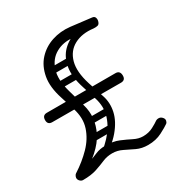

<svg xmlns="http://www.w3.org/2000/svg" viewBox="-165 -820 909 955"><g transform="rotate(-30 289.5 -342.5)"><path d="M476 -352Q476 -326 450 -326L56 -327Q30 -327 30 -353Q30 -381 56 -381H450Q476 -381 476 -352ZM173 -30 152 -43Q205 -77 245 -119.5Q285 -162 302 -213Q319 -264 301 -321L276 -400Q252 -473 261 -525.5Q270 -578 302.5 -610.5Q335 -643 382.5 -655.5Q430 -668 484 -662L467 -628Q404 -636 359 -612Q314 -588 299.5 -535.5Q285 -483 310 -404L340 -312Q355 -268 344.5 -219.5Q334 -171 293 -122.5Q252 -74 173 -30ZM53 -15 32 -48Q85 -82 126 -124Q167 -166 184 -217.5Q201 -269 181 -331L156 -410Q132 -483 142 -538.5Q152 -594 185.5 -630.5Q219 -667 267.5 -683Q316 -699 370 -693L487 -679Q501 -678 504.5 -667Q508 -656 504 -645Q500 -632 490.5 -629.5Q481 -627 467 -628L353 -639Q301 -645 259 -621.5Q217 -598 200.5 -547Q184 -496 206 -419L234 -321Q257 -242 218 -164Q179 -86 53 -15ZM546 -67Q552 -59 550 -50Q548 -41 543 -37Q528 -26 493 -8Q458 10 413 10Q377 10 348.5 -3.5Q320 -17 293 -30.5Q266 -44 236 -44Q206 -44 180.5 -33Q155 -22 123.5 -11.5Q92 -1 45 -1Q34 -1 25.5 -11.5Q17 -22 22 -35Q28 -52 47 -52Q89 -52 117 -62.5Q145 -73 169.5 -83.5Q194 -94 225 -94Q270 -94 302 -80.5Q334 -67 360.5 -53.5Q387 -40 413 -40Q445 -40 470.5 -53.5Q496 -67 505 -74Q513 -80 525 -79.5Q537 -79 546 -67ZM197 -139Q179 -139 179 -156Q179 -162 182.5 -168Q186 -174 196 -174H290Q308 -174 308 -157Q308 -150 304 -144.5Q300 -139 291 -139ZM216 -220Q198 -220 198 -237Q198 -243 201.5 -249Q205 -255 215 -255H309Q327 -255 327 -238Q327 -231 323 -225.5Q319 -220 310 -220ZM177 -450Q159 -450 159 -467Q159 -473 162.5 -479Q166 -485 176 -485H270Q288 -485 288 -468Q288 -461 284 -455.5Q280 -450 271 -450ZM183 -531Q165 -531 165 -548Q165 -554 168.5 -560Q172 -566 182 -566H276Q294 -566 294 -549Q294 -542 290 -536.5Q286 -531 277 -531Z"/></g></svg>

Font: Agu Display Uzo
Style: Regular
Weight: 400
Version: Version 1.103